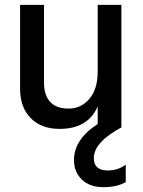

<svg xmlns="http://www.w3.org/2000/svg" viewBox="-20 -527 591 794"><path d="M500 226Q464 247 407.5 247Q351 247 318.5 215.5Q286 184 286 135Q286 49 384 -14V-87Q344 6 226 6Q151 6 107 -38.5Q63 -83 63 -161V-507H162V-185Q162 -133 187.5 -105.5Q213 -78 264 -78Q315 -78 349.5 -118Q384 -158 384 -231V-507H482V0Q368 61 368 127Q368 178 426 178Q467 178 500 154Z"/></svg>

Font: Hind Mysuru Medium
Style: Regular
Weight: 500
Designer: Manushi Parikh, Hitesh Malaviya
Foundry: Indian Type Foundry
Version: Version 0.703;PS 1.0;hotconv 1.0.86;makeotf.lib2.5.63406